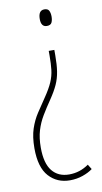

<svg xmlns="http://www.w3.org/2000/svg" viewBox="-85 -569 432 811"><g transform="rotate(-10 131.5 -164.0)"><path d="M178 -330Q178 -290 173.5 -261Q169 -232 157.5 -206.5Q146 -181 125 -150Q103 -118 86 -89.5Q69 -61 59.5 -29.5Q50 2 50 44Q50 111 76 143.5Q102 176 149 176Q195 176 233 149L246 170Q229 183 203 192Q177 201 148 201Q93 201 58 162.5Q23 124 23 42Q23 -7 34.5 -41.5Q46 -76 64.5 -104Q83 -132 102 -160Q126 -195 137 -220.5Q148 -246 151 -272Q154 -298 154 -331V-353H178ZM191 -494Q191 -479 186 -468.5Q181 -458 165 -458Q140 -458 140 -492Q140 -529 166 -529Q181 -529 186 -519Q191 -509 191 -494Z"/></g></svg>

Font: Noto Sans Gujarati ExtraCondensed Thin
Style: Regular
Weight: 100
Width: 2
Designer: Jelle Bosma - Monotype Design Team, Universal Thirst
Foundry: Monotype Imaging Inc.
Version: Version 2.106; ttfautohint (v1.8.4.7-5d5b)